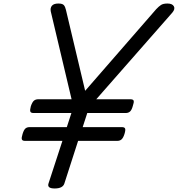

<svg xmlns="http://www.w3.org/2000/svg" viewBox="-20 -1055 1009 1089"><path d="M290 14Q246 14 255 -14L334 -256H122Q107 -256 104 -264.5Q101 -273 108 -295Q115 -318 124 -326Q133 -334 148 -334H359L385 -414H170Q155 -414 152 -422.5Q149 -431 155 -453Q163 -476 172.5 -484Q182 -492 197 -492H386L268 -990Q264 -1010 274.5 -1022.5Q285 -1035 311 -1035Q334 -1035 342 -1026Q350 -1017 354 -999L463 -540L866 -1003Q881 -1019 893.5 -1027Q906 -1035 930 -1035Q957 -1035 966 -1019.5Q975 -1004 957 -983L526 -492H720Q735 -492 738 -484Q741 -476 733 -453Q727 -431 717.5 -422.5Q708 -414 693 -414H475L449 -334H671Q686 -334 689.5 -326Q693 -318 686 -295Q679 -273 669.5 -264.5Q660 -256 645 -256H423L345 -14Q336 14 290 14Z"/></svg>

Font: Playwrite CO
Style: Regular
Weight: 400
Designer: Veronika Burian, José Scaglione
Foundry: TypeTogether
Version: Version 1.000